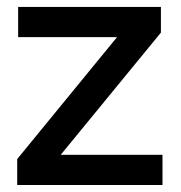

<svg xmlns="http://www.w3.org/2000/svg" viewBox="-20 -529 518 549"><path d="M29.2 0V-74.2L314.7 -422.9H31.9V-509.2H440.1V-435.8L153.6 -86.3H444.6V0Z"/></svg>

Font: Red Hat Display VF
Style: Regular
Weight: 300
Designer: Pentagram, MCKL
Foundry: Pentagram, MCKL
Version: Version 1.023